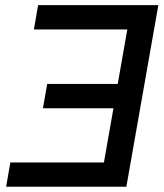

<svg xmlns="http://www.w3.org/2000/svg" viewBox="-20 -713 626 733"><path d="M360.4 0 482.4 -693.4H584.5L462.4 0ZM3.4 0 19.5 -92.8H478.5L462.4 0ZM144 -299.8 160.2 -392.6H531.2L515.1 -299.8ZM109.4 -600.6 125.5 -693.4H584.5L567.9 -600.6Z"/></svg>

Font: Cascadia Code PL
Style: Italic
Weight: 400
Italic angle: -10°
Monospace: yes
Designer: Aaron Bell
Foundry: Saja Typeworks
Version: Version 2404.023